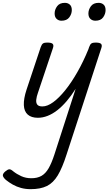

<svg xmlns="http://www.w3.org/2000/svg" viewBox="-118 -815 764 1353"><path d="M149 15Q103 15 77.5 -7.5Q52 -30 50 -74.5Q48 -119 69 -183L169 -483Q176 -503 185.5 -509Q195 -515 214 -515Q245 -515 253.5 -505.5Q262 -496 255 -476L149 -160Q140 -135 137.5 -113Q135 -91 144.5 -78Q154 -65 181 -65Q216 -65 257 -95Q298 -125 341.5 -179Q385 -233 427 -306.5Q469 -380 505 -468L510 -483Q517 -503 526.5 -509Q536 -515 555 -515Q586 -515 594.5 -505.5Q603 -496 596 -476L351 274Q321 368 289 421Q257 474 212 496Q167 518 98 518Q62 518 30.5 509.5Q-1 501 -27.5 486Q-54 471 -75 454Q-92 440 -97 426Q-102 412 -82 394Q-64 379 -53 378Q-42 377 -25 392Q0 412 32 426.5Q64 441 103 441Q145 441 174 424.5Q203 408 224.5 371Q246 334 266 272L415 -189Q384 -140 351.5 -102Q319 -64 285.5 -38Q252 -12 217.5 1.5Q183 15 149 15ZM315 -669Q295 -669 281 -682Q267 -695 267 -720Q267 -747 284.5 -771Q302 -795 339 -795Q360 -795 374 -782.5Q388 -770 388 -744Q388 -717 370.5 -693Q353 -669 315 -669ZM554 -669Q533 -669 519 -682Q505 -695 505 -720Q505 -747 522.5 -771Q540 -795 577 -795Q598 -795 612 -782.5Q626 -770 626 -744Q626 -717 609 -693Q592 -669 554 -669Z"/></svg>

Font: Playwrite US Trad
Style: Regular
Weight: 400
Designer: Veronika Burian, José Scaglione
Foundry: TypeTogether
Version: Version 1.002